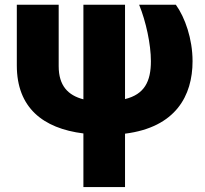

<svg xmlns="http://www.w3.org/2000/svg" viewBox="-20 -550 850 797"><path d="M49.8 -530.3V-278.3C49.8 -103 158.2 -17.1 326.2 3.9V226.6H499V4.9C709.5 -21.5 779.3 -152.8 779.3 -295.9C779.3 -388.7 748 -477.5 710 -530.3H557.6C585.9 -460.9 606.4 -366.2 606.4 -295.9C606.4 -211.4 579.1 -158.2 499 -138.7V-530.3H326.2V-137.7C262.2 -154.3 223.6 -194.3 223.6 -275.4V-530.3Z"/></svg>

Font: Pretendard Black
Style: Regular
Weight: 900
Designer: Base glyphs from Inter by Rasmus Andersson; Hangeul glyphs from Noto Sans CJK(Source Han Sans) by Jang Soo-young and Kan
Foundry: Kil Hyung-jin
Version: Version 1.309;Glyphs 3.2 (3225)